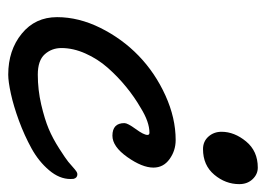

<svg xmlns="http://www.w3.org/2000/svg" viewBox="-112 -530 659 476"><g transform="rotate(90 218.0 -291.5)"><path d="M422.9 -144Q423.3 -141.1 423.3 -136.2Q423.3 -108.9 401.6 -83.3Q379.9 -57.6 347.7 -39.8Q315.4 -22 278.8 -8.5Q242.2 4.9 211.9 11.5Q181.6 18.1 164.6 18.1Q104 18.1 63 -15.4Q22 -48.8 22 -103Q22 -156.7 48.8 -210.7Q75.7 -264.6 117.9 -305.4Q160.2 -346.2 216.1 -371.6Q272 -397 326.7 -397Q353 -397 374 -381.8Q395 -366.7 395 -341.8Q395 -314 368.9 -277.1Q342.8 -240.2 315.9 -240.2Q284.7 -240.2 284.7 -270Q284.7 -277.8 299.3 -297.9Q314 -317.9 314 -327.1Q314 -332 308.6 -332Q281.7 -332 246.6 -310.1Q220.2 -294.9 195.1 -274.4Q169.9 -253.9 147.7 -228.8Q125.5 -203.6 112.1 -173.3Q98.6 -143.1 98.6 -113.8Q98.6 -89.8 114 -72.5Q129.4 -55.2 164.6 -55.2Q202.1 -55.2 238.8 -63.7Q275.4 -72.3 299.1 -82.3Q322.8 -92.3 347.9 -108.4Q373 -124.5 380.4 -130.6Q387.7 -136.7 399.4 -147Q401.4 -148.4 401.9 -148.9Q407.2 -153.3 411.6 -153.3Q420.4 -153.3 422.9 -144ZM395 -600.6Q411.6 -600.6 423.8 -587.6Q436 -574.7 436 -554.7Q436 -520.5 412.6 -492.7Q389.2 -464.8 349.1 -464.8Q330.1 -464.8 318.1 -478.3Q306.2 -491.7 306.2 -510.7Q306.2 -542.5 330.1 -571.5Q354 -600.6 395 -600.6Z"/></g></svg>

Font: Yellowtail
Style: Regular
Weight: 400
Designer: Astigmatic (AOETI)
Foundry: Astigmatic (AOETI)
Version: Version 1.000